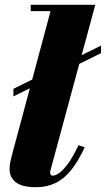

<svg xmlns="http://www.w3.org/2000/svg" viewBox="-20 -770 441 800"><path d="M36 -368.5V-400L401 -580V-548.5ZM129.5 10Q72 10 46 -10.5Q20 -31 20 -64Q20 -82 23 -95.8Q26 -109.5 28.5 -119L190.5 -723.5H108V-750H377L192.5 -68.5Q191.5 -64 190.2 -59.8Q189 -55.5 189 -52Q189 -38 199.5 -38Q210 -38 225.8 -48.5Q241.5 -59 262.2 -86.5Q283 -114 307 -165L333 -156.5Q305.5 -97 275.5 -60.2Q245.5 -23.5 209.8 -6.8Q174 10 129.5 10Z"/></svg>

Font: Bodoni Moda 9pt Black
Style: Italic
Weight: 900
Italic angle: -13°
Designer: Owen Earl
Foundry: indestructible type
Version: Version 2.004